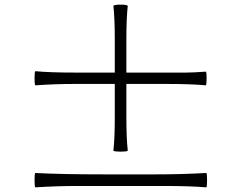

<svg xmlns="http://www.w3.org/2000/svg" viewBox="-20 -825 1040 828"><path d="M132 -17Q129 -22 129 -48.5Q129 -75 132 -79Q245 -73 432 -73H651Q761 -73 870 -79Q873 -75 873 -48.5Q873 -22 870 -17Q801 -23 686 -23H501H316Q224 -23 132 -17ZM500 -171Q474 -171 469 -175Q475 -229 475 -319V-463H303Q218 -463 132 -457Q129 -462 129 -488Q129 -514 132 -518Q195 -512 303 -512H475V-656Q475 -746 469 -800Q474 -805 500 -805Q527 -805 531 -800Q525 -746 525 -656V-512H696H782Q812 -512 868 -516Q871 -513 871 -487.5Q871 -462 868 -457Q805 -463 697 -463H525V-319Q525 -229 531 -175Q527 -171 500 -171Z"/></svg>

Font: GenSekiGothic TW L
Style: Regular
Weight: 300
Version: Version 1.501;PS 1;hotconv 16.6.51;makeotf.lib2.5.65220